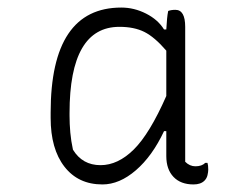

<svg xmlns="http://www.w3.org/2000/svg" viewBox="-20 -779 640 508"><path d="M251 -291Q187 -291 150.5 -338Q114 -385 114 -467V-481Q114 -759 301 -759Q335 -759 366.5 -743Q398 -727 414 -701H420Q421 -718 422 -729Q423 -740 425 -750Q433 -753 444 -753Q470 -753 470 -708V-351Q482 -339 497 -339Q514 -339 523 -348H529Q531 -342 531 -330Q531 -324 529 -315.5Q527 -307 521 -301Q511 -291 492 -291Q458 -291 439 -311Q420 -331 420 -366V-432H414Q383 -366 339.5 -328.5Q296 -291 251 -291ZM173 -383Q198 -342 246 -342Q292 -342 334 -383.5Q376 -425 420 -525V-645Q389 -681 362 -694.5Q335 -708 296 -708Q164 -708 164 -480V-473Q164 -451 166 -428.5Q168 -406 173 -383Z"/></svg>

Font: Recursive Mn Csl St Lt
Style: Regular
Weight: 300
Monospace: yes
Version: Version 1.079;hotconv 1.0.112;makeotfexe 2.5.65598; ttfautoh